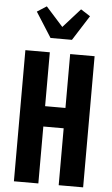

<svg xmlns="http://www.w3.org/2000/svg" viewBox="-64 -1031 628 1072"><g transform="rotate(5 250.0 -494.5)"><path d="M56 0V-735H193V-433H307V-735H444V0H307V-319H193V0ZM190 -815 101 -955 154 -989 250 -882 346 -989 399 -955 310 -815Z"/></g></svg>

Font: Iosevka SS18 Heavy
Style: Regular
Weight: 900
Monospace: yes
Designer: Belleve Invis
Foundry: Belleve Invis
Version: Version 25.1.1; ttfautohint (v1.8.4)